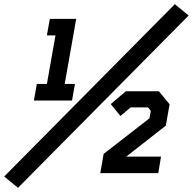

<svg xmlns="http://www.w3.org/2000/svg" viewBox="-26 -827 921 917"><path d="M60 70 -6 16 809 -807 875 -753ZM136 -347 150 -426H198L239 -658H198L212 -737H338L283 -426H332L318 -347ZM453 0 469 -92 688 -262 694 -298 681 -314H598L549 -273L503 -330L575 -391H733L784 -329L766 -227L577 -79H743L730 0Z"/></svg>

Font: Tomorrow Medium
Style: Italic
Weight: 500
Italic angle: -10°
Designer: Tony de Marco, Monica Rizzolli
Foundry: Just in Type
Version: Version 2.002